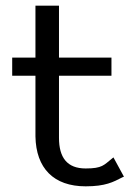

<svg xmlns="http://www.w3.org/2000/svg" viewBox="-20 -646 478 677"><path d="M23 -379H105V-165C107 -53 169 11 282 11C352 11 379 -4 412 -21L417 -23L380 -91L375 -87C346 -64 341 -52 282 -52C217 -52 188 -90 188 -160V-379H373V-443H188V-626H105V-443H23Z"/></svg>

Font: Charger Sport
Style: DfBd
Weight: 400
Designer: Jasper
Foundry: Cannot Into Space Fonts
Version: Version 1.1